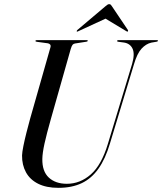

<svg xmlns="http://www.w3.org/2000/svg" viewBox="-20 -893 780 923"><path d="M498.5 -201 615 -585.5Q629 -634 617.2 -659Q605.5 -684 576 -688.5L550 -692Q545.5 -692.5 544.2 -693.5Q543 -694.5 543 -696.5Q543 -698 544.5 -699Q546 -700 548.5 -700H735Q737.5 -700 738.5 -699.2Q739.5 -698.5 739.5 -697Q739.5 -695.5 738.2 -694.5Q737 -693.5 733 -692.5L707 -688Q681.5 -682 660.2 -658.8Q639 -635.5 624 -584L508.5 -203Q486.5 -129 453.2 -82Q420 -35 372.8 -12.5Q325.5 10 261 10Q202.5 10 163.2 -9.8Q124 -29.5 104.8 -64.8Q85.5 -100 86 -146Q86.5 -161.5 92.5 -191.5Q98.5 -221.5 107.5 -256.8Q116.5 -292 125 -323L222.5 -665.5Q225 -674.5 220.8 -679.2Q216.5 -684 209 -685L157.5 -692Q153.5 -692.5 152 -693.5Q150.5 -694.5 150.5 -696.5Q150.5 -698 152 -699Q153.5 -700 156 -700H398Q402 -700 402 -697Q402 -695.5 400.8 -694.5Q399.5 -693.5 395.5 -692.5L341 -684Q333.5 -683 329 -677.8Q324.5 -672.5 320 -657.5L225 -322.5Q204 -248.5 194 -203Q184 -157.5 183.5 -129Q182.5 -69 214.8 -39.2Q247 -9.5 301.5 -9.5Q365.5 -9.5 416.8 -54.8Q468 -100 498.5 -201ZM509.5 -813.5H470.5L587.5 -743Q592 -740 594.5 -741.5Q595.5 -742.5 595.8 -744.5Q596 -746.5 595 -748.5L518 -863Q515 -868 512.2 -870.5Q509.5 -873 505 -873Q500.5 -873 496.8 -870.5Q493 -868 487 -863L351.5 -748.5Q349.5 -746.5 349 -744.5Q348.5 -742.5 349 -741.5Q350 -740.5 352 -741Q354 -741.5 356.5 -743Z"/></svg>

Font: Fraunces 120pt
Style: Italic
Weight: 400
Italic angle: -16°
Version: Version 1.000;[b76b70a41]